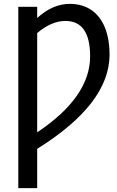

<svg xmlns="http://www.w3.org/2000/svg" viewBox="-20 -762 600 983"><path d="M541 -483.4C541 -532.7 533.7 -577.1 519 -616.2C489.3 -694.3 427.7 -742.2 337.4 -742.2C279.3 -742.2 223.6 -718.3 170.4 -669.9V-727.1H73.7V201.2H170.4V0C417.5 -153.8 541 -314.9 541 -483.4ZM441.4 -473.1C441.4 -335 351.1 -205.1 170.4 -84.5V-592.8C219.7 -634.3 267.6 -654.8 314.9 -654.8C399.4 -654.8 441.4 -594.2 441.4 -473.1Z"/></svg>

Font: SG Kara Light
Style: Regular
Weight: 400
Designer: Damoon Khanjanzadeh
Version: Version 1.000